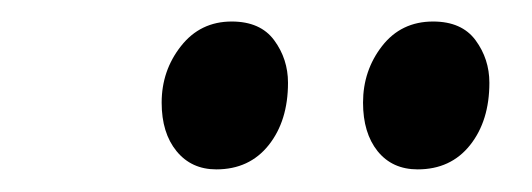

<svg xmlns="http://www.w3.org/2000/svg" viewBox="-20 -732 482 174"><path d="M176 -578.5Q153.5 -578.5 140 -595Q126.5 -611.5 126.5 -639Q126.5 -668 144 -690.2Q161.5 -712.5 190 -712.5Q216 -712.5 228.5 -695.5Q241 -678.5 241 -657Q241 -622.5 223.5 -600.5Q206 -578.5 176 -578.5ZM358.5 -578.5Q335.5 -578.5 322.2 -595Q309 -611.5 309 -639Q309 -668 326.2 -690.2Q343.5 -712.5 372.5 -712.5Q398.5 -712.5 411 -695.5Q423.5 -678.5 423.5 -657Q423.5 -622.5 406 -600.5Q388.5 -578.5 358.5 -578.5Z"/></svg>

Font: Merriweather 144pt
Style: Italic
Weight: 400
Italic angle: -7.8°
Version: Version 2.101